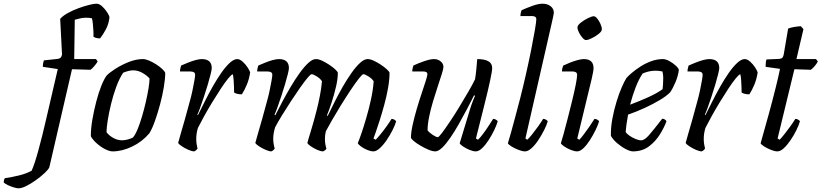

<svg xmlns="http://www.w3.org/2000/svg" viewBox="-183 -820 4450 1040"><path d="M-83 200Q-92 200 -108.5 195Q-125 190 -141 182.5Q-157 175 -163 168Q-162 151 -156 145Q-120 140 -81 130.5Q-42 121 -12 105Q-5 91 5 61Q15 31 25.5 -8Q36 -47 46.5 -88.5Q57 -130 65 -166Q82 -240 97.5 -306Q113 -372 130 -446L49 -458Q49 -470 51 -479.5Q53 -489 55 -493L130 -501Q141 -503 145.5 -507.5Q150 -512 153 -524L143 -718Q158 -735 185.5 -750Q213 -765 243.5 -776Q274 -787 300 -793.5Q326 -800 339 -800Q355 -800 371 -785Q387 -770 398 -752.5Q409 -735 410 -726Q406 -690 390.5 -661Q375 -632 359 -612Q346 -612 336.5 -615Q327 -618 323 -622Q324 -631 323 -651Q322 -671 320 -691Q318 -711 315 -721Q301 -724 283 -724Q266 -724 251.5 -720.5Q237 -717 222 -713L219 -500H337L346 -487Q339 -475 327.5 -461.5Q316 -448 307 -442L207 -445L84 87Q78 99 58.5 117.5Q39 136 12.5 155Q-14 174 -39.5 187Q-65 200 -83 200Z M427 0Q410 0 386.5 -12Q363 -24 341.5 -43Q320 -62 309 -82Q309 -124 317.5 -173Q326 -222 338.5 -270Q351 -318 366 -355.5Q381 -393 395 -411Q409 -426 441.5 -447Q474 -468 514 -484Q554 -500 591 -500Q605 -500 624 -492Q643 -484 662 -472Q681 -460 695 -447Q709 -434 712 -425Q712 -394 704.5 -348.5Q697 -303 684 -254.5Q671 -206 656 -164Q641 -122 626 -98Q587 -52 532.5 -26Q478 0 427 0ZM478 -60Q490 -60 507 -64Q524 -68 537 -75Q550 -90 562.5 -120.5Q575 -151 586.5 -190Q598 -229 607 -268.5Q616 -308 621.5 -341.5Q627 -375 627 -395Q612 -412 588 -425.5Q564 -439 539 -439Q526 -439 512 -435.5Q498 -432 484 -426Q463 -394 446.5 -349Q430 -304 418.5 -256.5Q407 -209 400.5 -168Q394 -127 394 -104Q406 -87 429.5 -73.5Q453 -60 478 -60Z M869 0Q857 0 837.5 -8.5Q818 -17 801.5 -28Q785 -39 782 -46Q786 -61 795.5 -94Q805 -127 818 -172Q831 -217 844 -267Q853 -298 859.5 -329.5Q866 -361 870 -384Q874 -407 874 -414Q874 -425 866.5 -429Q859 -433 846 -433H792Q792 -441 794 -450Q796 -459 798 -465Q814 -472 835 -480.5Q856 -489 876 -494.5Q896 -500 910 -500Q964 -500 964 -451Q964 -443 958 -418.5Q952 -394 942.5 -362Q933 -330 922 -297Q911 -264 901.5 -237.5Q892 -211 886 -199L889 -196Q906 -230 926.5 -271Q947 -312 970 -352.5Q993 -393 1016.5 -426.5Q1040 -460 1062 -480Q1084 -500 1102 -500Q1116 -500 1132 -485.5Q1148 -471 1159 -453.5Q1170 -436 1172 -428Q1167 -393 1154.5 -362.5Q1142 -332 1127 -309Q1113 -309 1101.5 -312Q1090 -315 1085 -319Q1085 -328 1084.5 -347.5Q1084 -367 1082.5 -387Q1081 -407 1078 -418Q1070 -416 1052.5 -394.5Q1035 -373 1013 -339.5Q991 -306 967.5 -267.5Q944 -229 923.5 -192Q903 -155 889 -127Q880 -98 880 -67Q880 -53 882 -39.5Q884 -26 887 -15Q885 -12 880.5 -7.5Q876 -3 869 0Z M1287 0Q1275 0 1255.5 -8.5Q1236 -17 1219.5 -28Q1203 -39 1200 -46Q1204 -61 1213.5 -94Q1223 -127 1236 -172Q1249 -217 1262 -267Q1271 -298 1277.5 -329.5Q1284 -361 1288 -384Q1292 -407 1292 -414Q1292 -425 1284.5 -429Q1277 -433 1264 -433H1210Q1210 -441 1212 -450Q1214 -459 1216 -465Q1232 -472 1253 -480.5Q1274 -489 1294 -494.5Q1314 -500 1328 -500Q1382 -500 1382 -451Q1382 -443 1376 -418.5Q1370 -394 1360.5 -362Q1351 -330 1340 -297Q1329 -264 1319.5 -237.5Q1310 -211 1304 -199L1308 -195Q1325 -229 1346.5 -269.5Q1368 -310 1392 -350.5Q1416 -391 1440.5 -425Q1465 -459 1487.5 -479.5Q1510 -500 1528 -500Q1543 -500 1562 -491Q1581 -482 1600 -469.5Q1619 -457 1632 -445Q1645 -433 1647 -426Q1647 -393 1637 -350Q1627 -307 1613.5 -265.5Q1600 -224 1588 -195L1592 -192Q1609 -227 1629.5 -268Q1650 -309 1673.5 -350Q1697 -391 1721 -425Q1745 -459 1767.5 -479.5Q1790 -500 1808 -500Q1823 -500 1842 -491Q1861 -482 1880 -469.5Q1899 -457 1912 -445Q1925 -433 1927 -426Q1927 -389 1919 -343.5Q1911 -298 1898.5 -252.5Q1886 -207 1873.5 -167.5Q1861 -128 1851.5 -101.5Q1842 -75 1840 -70L1852 -63Q1861 -72 1877.5 -92Q1894 -112 1910.5 -135Q1927 -158 1938 -176Q1947 -176 1953.5 -171.5Q1960 -167 1963 -163Q1957 -142 1943 -114.5Q1929 -87 1911 -60.5Q1893 -34 1874 -17Q1855 0 1840 0Q1825 0 1806 -8Q1787 -16 1772.5 -26.5Q1758 -37 1755 -45Q1761 -58 1773.5 -94Q1786 -130 1800.5 -179.5Q1815 -229 1826.5 -281.5Q1838 -334 1841 -380Q1832 -394 1813 -406Q1794 -418 1785 -418Q1779 -418 1760 -393.5Q1741 -369 1715 -330Q1689 -291 1662.5 -248Q1636 -205 1614.5 -167.5Q1593 -130 1582 -109Q1577 -89 1577 -67Q1577 -41 1585 -15Q1581 -6 1567 0Q1554 0 1535 -8.5Q1516 -17 1500 -28Q1484 -39 1482 -46Q1486 -63 1500 -107.5Q1514 -152 1532 -222Q1542 -261 1550 -302.5Q1558 -344 1561 -380Q1552 -394 1533 -406Q1514 -418 1505 -418Q1499 -418 1482 -397.5Q1465 -377 1441.5 -343.5Q1418 -310 1392.5 -271Q1367 -232 1344 -194.5Q1321 -157 1307 -130Q1303 -117 1300 -101Q1297 -85 1297 -68Q1297 -43 1305 -15Q1303 -12 1298.5 -7.5Q1294 -3 1287 0Z M2175 0Q2160 0 2138.5 -9Q2117 -18 2095.5 -30.5Q2074 -43 2059.5 -55Q2045 -67 2043 -74Q2043 -102 2052 -143Q2061 -184 2074 -228.5Q2087 -273 2100.5 -313Q2114 -353 2123 -381.5Q2132 -410 2132 -417Q2132 -427 2125 -430Q2118 -433 2106 -433H2050Q2050 -442 2052.5 -451.5Q2055 -461 2056 -465Q2081 -477 2114.5 -488.5Q2148 -500 2168 -500Q2189 -500 2204 -487.5Q2219 -475 2219 -457Q2219 -448 2210.5 -420.5Q2202 -393 2189 -354.5Q2176 -316 2163 -272.5Q2150 -229 2141.5 -187.5Q2133 -146 2133 -114Q2143 -101 2161.5 -89Q2180 -77 2188 -77Q2194 -77 2211.5 -100.5Q2229 -124 2254 -161Q2279 -198 2305 -241Q2331 -284 2354 -323.5Q2377 -363 2390 -390Q2394 -412 2397 -443.5Q2400 -475 2402 -500Q2441 -500 2462 -488.5Q2483 -477 2483 -451Q2483 -436 2472 -384.5Q2461 -333 2441 -253Q2421 -173 2395 -70L2406 -63Q2417 -73 2432.5 -93.5Q2448 -114 2463 -137Q2478 -160 2488 -176Q2496 -176 2503 -172Q2510 -168 2513 -163Q2507 -142 2493.5 -114Q2480 -86 2463 -60Q2446 -34 2428 -17Q2410 0 2394 0Q2380 0 2360.5 -8Q2341 -16 2325.5 -26.5Q2310 -37 2307 -44L2361 -222Q2369 -249 2377.5 -270.5Q2386 -292 2390 -301L2385 -304Q2368 -270 2346.5 -229Q2325 -188 2302 -147.5Q2279 -107 2256 -73.5Q2233 -40 2212 -20Q2191 0 2175 0Z M2661 0Q2647 0 2626 -8Q2605 -16 2588 -26.5Q2571 -37 2568 -44Q2573 -59 2584 -98.5Q2595 -138 2608.5 -188.5Q2622 -239 2635 -289Q2651 -352 2666.5 -420.5Q2682 -489 2694.5 -551.5Q2707 -614 2714.5 -658.5Q2722 -703 2722 -716Q2722 -733 2699 -733H2636Q2636 -741 2638 -750.5Q2640 -760 2643 -765Q2667 -776 2700 -788Q2733 -800 2756 -800Q2782 -800 2799.5 -786.5Q2817 -773 2817 -750Q2817 -748 2813 -728.5Q2809 -709 2804 -688L2663 -70L2673 -63Q2684 -73 2700 -93Q2716 -113 2732 -135.5Q2748 -158 2759 -176Q2767 -176 2774 -172Q2781 -168 2784 -163Q2778 -142 2764 -114.5Q2750 -87 2732.5 -60.5Q2715 -34 2696 -17Q2677 0 2661 0Z M2943 0Q2929 0 2909 -8Q2889 -16 2873.5 -26.5Q2858 -37 2855 -44Q2859 -55 2869 -91.5Q2879 -128 2891.5 -176.5Q2904 -225 2916 -274Q2928 -323 2935.5 -361Q2943 -399 2943 -414Q2943 -425 2935.5 -429Q2928 -433 2916 -433H2861Q2861 -442 2863.5 -451.5Q2866 -461 2868 -465Q2883 -472 2904 -480.5Q2925 -489 2945.5 -494.5Q2966 -500 2979 -500Q3032 -500 3032 -451Q3032 -436 3022 -393Q3012 -350 2992.5 -271Q2973 -192 2944 -70L2955 -63Q2964 -72 2979.5 -92.5Q2995 -113 3010.5 -135.5Q3026 -158 3037 -176Q3045 -176 3052 -172Q3059 -168 3062 -163Q3056 -142 3042.5 -114.5Q3029 -87 3012 -60.5Q2995 -34 2977 -17Q2959 0 2943 0ZM2991 -603Q2983 -603 2972 -615.5Q2961 -628 2953 -644Q2945 -660 2945 -672Q2945 -683 2962.5 -697Q2980 -711 3001.5 -721.5Q3023 -732 3033 -732Q3042 -732 3052 -719.5Q3062 -707 3069.5 -690.5Q3077 -674 3077 -662Q3077 -650 3060 -636.5Q3043 -623 3022.5 -613Q3002 -603 2991 -603Z M3245 0Q3231 0 3207.5 -12Q3184 -24 3161 -43.5Q3138 -63 3126 -84Q3125 -129 3134 -177Q3143 -225 3156.5 -269Q3170 -313 3184.5 -346.5Q3199 -380 3210 -397Q3219 -408 3239 -425Q3259 -442 3286 -459.5Q3313 -477 3344.5 -488.5Q3376 -500 3408 -500Q3423 -500 3443 -489Q3463 -478 3478 -464Q3493 -450 3494 -441Q3490 -408 3475.5 -374Q3461 -340 3447 -320Q3429 -301 3392.5 -279Q3356 -257 3310.5 -236Q3265 -215 3219 -199Q3213 -166 3210 -143Q3207 -120 3206 -105Q3213 -94 3228 -84Q3243 -74 3260 -67Q3277 -60 3290 -60Q3308 -60 3332.5 -88Q3357 -116 3404 -177Q3412 -177 3418.5 -172.5Q3425 -168 3427 -163Q3415 -130 3391.5 -92Q3368 -54 3332 -27Q3296 0 3245 0ZM3230 -253Q3281 -272 3329.5 -294Q3378 -316 3406 -337Q3409 -362 3409 -382Q3410 -396 3409 -409Q3408 -422 3405 -433Q3396 -435 3386.5 -436Q3377 -437 3367 -437Q3349 -437 3331.5 -433Q3314 -429 3298 -422Q3276 -389 3259 -344Q3242 -299 3230 -253Z M3618 0Q3606 0 3586.5 -8.5Q3567 -17 3550.5 -28Q3534 -39 3531 -46Q3535 -61 3544.5 -94Q3554 -127 3567 -172Q3580 -217 3593 -267Q3602 -298 3608.5 -329.5Q3615 -361 3619 -384Q3623 -407 3623 -414Q3623 -425 3615.5 -429Q3608 -433 3595 -433H3541Q3541 -441 3543 -450Q3545 -459 3547 -465Q3563 -472 3584 -480.5Q3605 -489 3625 -494.5Q3645 -500 3659 -500Q3713 -500 3713 -451Q3713 -443 3707 -418.5Q3701 -394 3691.5 -362Q3682 -330 3671 -297Q3660 -264 3650.5 -237.5Q3641 -211 3635 -199L3638 -196Q3655 -230 3675.5 -271Q3696 -312 3719 -352.5Q3742 -393 3765.5 -426.5Q3789 -460 3811 -480Q3833 -500 3851 -500Q3865 -500 3881 -485.5Q3897 -471 3908 -453.5Q3919 -436 3921 -428Q3916 -393 3903.5 -362.5Q3891 -332 3876 -309Q3862 -309 3850.5 -312Q3839 -315 3834 -319Q3834 -328 3833.5 -347.5Q3833 -367 3831.5 -387Q3830 -407 3827 -418Q3819 -416 3801.5 -394.5Q3784 -373 3762 -339.5Q3740 -306 3716.5 -267.5Q3693 -229 3672.5 -192Q3652 -155 3638 -127Q3629 -98 3629 -67Q3629 -53 3631 -39.5Q3633 -26 3636 -15Q3634 -12 3629.5 -7.5Q3625 -3 3618 0Z M4028 0Q4014 0 3993.5 -8Q3973 -16 3956.5 -26.5Q3940 -37 3937 -44Q3960 -124 3981.5 -203Q4003 -282 4019 -346.5Q4035 -411 4042 -447L3964 -458Q3964 -486 3969 -498L4038 -501Q4049 -502 4054 -506.5Q4059 -511 4062 -524L4086 -665Q4097 -670 4116.5 -673.5Q4136 -677 4155 -678L4169 -662L4131 -500H4237L4247 -487Q4241 -475 4230 -462Q4219 -449 4209 -442L4120 -445L4029 -70L4040 -63Q4049 -72 4065 -92Q4081 -112 4097.5 -135Q4114 -158 4125 -176Q4134 -176 4141 -171.5Q4148 -167 4150 -163Q4144 -142 4130.5 -114.5Q4117 -87 4099 -60.5Q4081 -34 4062.5 -17Q4044 0 4028 0Z"/></svg>

Font: Texturina
Style: Italic
Weight: 400
Italic angle: -11°
Designer: Guillermo Torres Carreño
Foundry: Omnibus-Type
Version: Version 1.002; ttfautohint (v1.8.3)